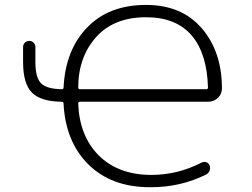

<svg xmlns="http://www.w3.org/2000/svg" viewBox="-20 -784 1040 792"><path d="M234.4 -416Q242.2 -416 242.2 -422.9Q250 -578.1 338.9 -669.9Q428.7 -763.7 582 -763.7Q730.5 -763.7 813.5 -666Q895.5 -569.3 895.5 -418.9Q895.5 -397.5 879.9 -380.9Q862.3 -364.3 837.9 -364.3H309.6Q302.7 -364.3 302.7 -356.4Q307.6 -224.6 385.7 -144.5Q466.8 -62.5 604.5 -62.5Q712.9 -62.5 811.5 -113.3Q821.3 -118.2 831.1 -114.7Q840.8 -111.3 844.7 -101.6Q848.6 -90.8 844.7 -80.6Q840.8 -70.3 831.1 -64.5Q725.6 -11.7 602.5 -11.7Q600.6 -11.7 598.6 -11.7Q438.5 -11.7 342.8 -107.4Q250 -201.2 242.2 -356.4Q242.2 -364.3 234.4 -364.3Q149.4 -365.2 112.3 -401.4Q75.2 -438.5 75.2 -527.3V-589.8Q75.2 -600.6 82.5 -607.9Q89.8 -615.2 100.6 -615.2Q111.3 -615.2 118.7 -607.9Q126 -600.6 126 -589.8V-528.3Q126 -461.9 150.4 -439.5Q173.8 -417 234.4 -416ZM302.7 -422.9Q302.7 -416 309.6 -416H831.1Q837.9 -416 837.9 -422.9Q837.9 -422.9 837.9 -422.9Q834 -562.5 771.5 -636.7Q707 -712.9 583 -712.9Q453.1 -712.9 379.9 -634.8Q302.7 -550.8 302.7 -422.9Z"/></svg>

Font: Rounded-X Mgen+ 1m light
Style: Regular
Weight: 200
Designer: [Source Han Sans]
Ryoko NISHIZUKA  (kana & ideographs); Paul D. Hunt (Latin, Greek & Cyrillic); Wenlong ZHANG  (bopomofo
Version: Version 1.059.20150602